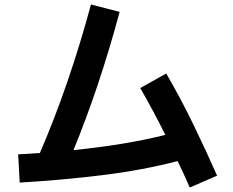

<svg xmlns="http://www.w3.org/2000/svg" viewBox="-20 -797 1040 857"><path d="M949 -13 827 40Q814 10 800.5 -19.5Q787 -49 773 -78Q615 -37 435 -15Q255 7 68 18L61 -108Q111 -111 158 -114Q224 -267 281 -433Q338 -599 386 -777L514 -744Q470 -580 418.5 -425.5Q367 -271 308 -127Q544 -151 718 -195Q692 -247 664 -299.5Q636 -352 606 -404L722 -469Q788 -355 843.5 -240.5Q899 -126 949 -13Z"/></svg>

Font: Murecho SemiBold
Style: Regular
Weight: 600
Designer: Neil Summerour
Foundry: Positype
Version: Version 1.010; ttfautohint (v1.8.3)